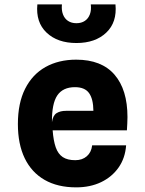

<svg xmlns="http://www.w3.org/2000/svg" viewBox="-20 -820 640 848"><path d="M316.5 7.5Q234.5 7.5 177 -25.5Q119.5 -58.5 89.2 -121Q59 -183.5 59 -272Q59 -364.5 91 -428Q123 -491.5 181 -524Q239 -556.5 316.5 -556.5Q428.5 -556.5 485.8 -490.2Q543 -424 543 -303Q543 -289.5 542.2 -275Q541.5 -260.5 540.5 -244.5H212.5Q216 -198.5 226.2 -169.2Q236.5 -140 257.2 -126.2Q278 -112.5 312.5 -112.5Q343.5 -112.5 363.5 -130Q383.5 -147.5 387 -178H537Q533 -122 503.8 -80.2Q474.5 -38.5 426.5 -15.5Q378.5 7.5 316.5 7.5ZM209.5 -280.5Q213.5 -310 229.8 -320.2Q246 -330.5 271.5 -330.5H392.5Q392 -383 373.2 -409Q354.5 -435 311 -435Q258 -435 233.2 -398.8Q208.5 -362.5 209.5 -280.5ZM317.5 -630Q234 -630 185.8 -675.8Q137.5 -721.5 145 -800.5H253.5Q251 -775.5 258 -756.8Q265 -738 280.2 -727.8Q295.5 -717.5 317.5 -717.5Q339.5 -717.5 354.8 -727.8Q370 -738 377 -756.8Q384 -775.5 381 -800.5H490Q497.5 -721.5 449.2 -675.8Q401 -630 317.5 -630Z"/></svg>

Font: Spline Sans Mono
Style: Regular
Weight: 400
Monospace: yes
Designer: Eben Sorkin, Mirko Velimirovic
Foundry: Sorkin Type
Version: Version 1.004